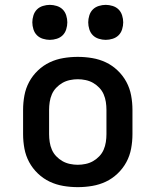

<svg xmlns="http://www.w3.org/2000/svg" viewBox="-20 -762 640 790"><path d="M300 8Q270 8 240.5 3Q211 -2 184.5 -14.5Q158 -27 136 -48Q114 -69 100 -95Q86 -121 80.5 -150.5Q75 -180 75 -210V-310Q75 -340 80.5 -369.5Q86 -399 100 -425Q114 -451 136 -472Q158 -493 184.5 -505.5Q211 -518 240.5 -523Q270 -528 300 -528Q330 -528 359.5 -523Q389 -518 415.5 -505.5Q442 -493 464 -472Q486 -451 500 -425Q514 -399 519.5 -369.5Q525 -340 525 -310V-210Q525 -180 519.5 -150.5Q514 -121 500 -95Q486 -69 464 -48Q442 -27 415.5 -14.5Q389 -2 359.5 3Q330 8 300 8ZM300 -84Q316 -84 332.5 -87.5Q349 -91 363 -99Q377 -107 388.5 -119Q400 -131 406.5 -146Q413 -161 415.5 -177.5Q418 -194 418 -210V-310Q418 -326 415.5 -342.5Q413 -359 406.5 -374Q400 -389 388.5 -401Q377 -413 363 -421Q349 -429 332.5 -432.5Q316 -436 300 -436Q284 -436 267.5 -432.5Q251 -429 237 -421Q223 -413 211.5 -401Q200 -389 193.5 -374Q187 -359 184.5 -342.5Q182 -326 182 -310V-210Q182 -194 184.5 -177.5Q187 -161 193.5 -146Q200 -131 211.5 -119Q223 -107 237 -99Q251 -91 267.5 -87.5Q284 -84 300 -84ZM415 -598Q401 -598 386.5 -602.5Q372 -607 362 -617Q352 -627 347.5 -641.5Q343 -656 343 -670Q343 -684 347.5 -698.5Q352 -713 362 -723Q372 -733 386.5 -737.5Q401 -742 415 -742Q429 -742 443.5 -737.5Q458 -733 468 -723Q478 -713 482.5 -698.5Q487 -684 487 -670Q487 -656 482.5 -641.5Q478 -627 468 -617Q458 -607 443.5 -602.5Q429 -598 415 -598ZM185 -598Q171 -598 156.5 -602.5Q142 -607 132 -617Q122 -627 117.5 -641.5Q113 -656 113 -670Q113 -684 117.5 -698.5Q122 -713 132 -723Q142 -733 156.5 -737.5Q171 -742 185 -742Q199 -742 213.5 -737.5Q228 -733 238 -723Q248 -713 252.5 -698.5Q257 -684 257 -670Q257 -656 252.5 -641.5Q248 -627 238 -617Q228 -607 213.5 -602.5Q199 -598 185 -598Z"/></svg>

Font: Iosevka Semibold Extended
Style: Regular
Weight: 600
Width: 7
Monospace: yes
Designer: Belleve Invis
Foundry: Belleve Invis
Version: Version 32.5.0; ttfautohint (v1.8.4)